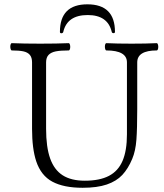

<svg xmlns="http://www.w3.org/2000/svg" viewBox="-20 -868 769 901"><path d="M149.9 -111.3Q130.4 -170.4 130.4 -263.7V-575.2Q130.4 -598.1 120.1 -610.4Q109.9 -622.6 89.6 -627Q69.3 -631.3 35.2 -631.3Q32.2 -631.3 30.3 -636.7Q28.3 -642.1 28.3 -648.9Q28.3 -655.8 30.3 -660.6Q32.2 -665.5 35.2 -665.5Q90.8 -663.1 168.9 -663.1Q247.1 -663.1 302.7 -665.5Q305.7 -665.5 307.6 -660.2Q309.6 -654.8 309.6 -647.9Q309.6 -641.1 307.6 -636.2Q305.7 -631.3 302.7 -631.3Q264.6 -631.3 242.2 -627Q219.7 -622.6 208 -610.4Q196.3 -598.1 196.3 -575.2V-263.7Q196.3 -178.2 215.3 -124.5Q234.4 -70.8 274.2 -45.4Q314 -20 377.9 -20Q447.8 -20 491.2 -42.7Q534.7 -65.4 555.2 -113.3Q575.7 -161.1 575.7 -237.8V-575.2Q575.7 -631.3 479 -631.3Q476.1 -631.3 474.1 -636.7Q472.2 -642.1 472.2 -648.9Q472.2 -655.8 474.1 -660.6Q476.1 -665.5 479 -665.5Q528.3 -663.1 597.7 -663.1Q666.5 -663.1 715.8 -665.5Q718.8 -665.5 720.7 -660.2Q722.7 -654.8 722.7 -647.9Q722.7 -641.1 720.7 -636.2Q718.8 -631.3 715.8 -631.3Q624 -631.3 624 -575.2V-356Q624 -264.6 620.1 -212.2Q616.2 -159.7 600.6 -122.6Q581.5 -76.7 554 -47.1Q526.4 -17.6 481.2 -2.2Q436 13.2 367.7 13.2Q279.3 13.2 225.8 -15.4Q172.4 -43.9 149.9 -111.3ZM268.1 -711.9Q271 -711.9 273.7 -713.6Q276.4 -715.3 276.9 -718.3Q295.4 -797.4 391.6 -797.4Q485.8 -797.4 504.4 -718.3Q504.9 -715.3 507.3 -713.9Q509.8 -712.4 512.7 -712.4Q515.6 -712.4 517.6 -713.9Q519.5 -715.3 519.5 -718.3Q519.5 -847.7 390.1 -847.7Q261.2 -847.7 261.2 -718.3Q261.2 -711.9 268.1 -711.9Z"/></svg>

Font: JuniusX Light
Style: Regular
Weight: 300
Designer: Peter S. Baker
Foundry: Briery Creek Software
Version: Version 1.008